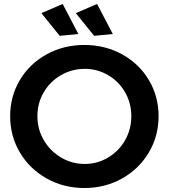

<svg xmlns="http://www.w3.org/2000/svg" viewBox="-20 -935 849 965"><path d="M777 -351Q777 -251 728 -168.5Q679 -86 593.5 -38Q508 10 404 10Q300 10 214.5 -38Q129 -86 80 -168.5Q31 -251 31 -351Q31 -451 80 -533Q129 -615 214.5 -662Q300 -709 404 -709Q508 -709 593.5 -662Q679 -615 728 -533Q777 -451 777 -351ZM168 -351Q168 -285 200.5 -230Q233 -175 287.5 -143Q342 -111 406 -111Q469 -111 523 -143Q577 -175 608.5 -230Q640 -285 640 -351Q640 -417 608.5 -471.5Q577 -526 523 -557.5Q469 -589 406 -589Q342 -589 287 -557.5Q232 -526 200 -471.5Q168 -417 168 -351ZM295 -915 374 -764 280 -755 188 -869ZM468 -915 547 -764 453 -755 361 -869Z"/></svg>

Font: Montserrat Medium
Style: Regular
Weight: 500
Designer: Julieta Ulanovsky
Foundry: Julieta Ulanovsky
Version: Version 6.001